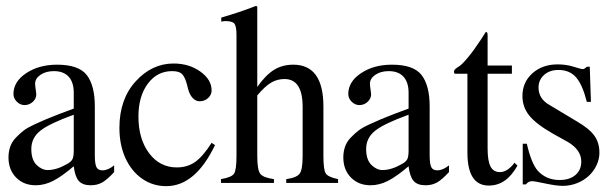

<svg xmlns="http://www.w3.org/2000/svg" viewBox="-20 -626 2077 656"><path d="M9 -88Q9 -108 15 -125Q21 -142 34.5 -156Q48 -170 61 -180Q74 -190 98 -201Q122 -212 138.5 -219Q155 -226 185 -237.5Q215 -249 232 -255V-309Q232 -345 214.5 -364Q197 -383 164 -383Q137 -383 118.5 -370.5Q100 -358 100 -340Q100 -333 102 -320.5Q104 -308 104 -304Q104 -289 92 -278Q80 -267 64 -267Q49 -267 37.5 -278.5Q26 -290 26 -305Q26 -347 69.5 -376Q113 -405 175 -405Q249 -405 276.5 -369.5Q304 -334 304 -262V-95Q304 -66 309.5 -55Q315 -44 330 -44Q349 -44 370 -61V-38Q346 -12 329 -2.5Q312 7 290 7Q262 7 249 -8Q236 -23 232 -58Q191 -23 161.5 -8Q132 7 102 7Q61 7 35 -19.5Q9 -46 9 -88ZM232 -112V-234Q149 -204 118 -179.5Q87 -155 87 -117Q87 -80 105 -62.5Q123 -45 143 -45Q173 -45 208 -65Q223 -73 227.5 -82Q232 -91 232 -112Z M388 -189Q388 -287 443.5 -348Q499 -409 573 -409Q626 -409 664.5 -381.5Q703 -354 703 -317Q703 -302 691 -291Q679 -280 662 -280Q649 -280 638.5 -291Q628 -302 623 -321L618 -340Q611 -365 601 -374Q591 -383 568 -383Q517 -383 485 -340Q453 -297 453 -228Q453 -151 489.5 -102.5Q526 -54 584 -54Q620 -54 646.5 -72.5Q673 -91 703 -138L715 -130Q715 -129 714 -129Q647 10 548 10Q502 10 465.5 -15.5Q429 -41 408.5 -86Q388 -131 388 -189Z M859 -300V-93Q859 -46 869 -32.5Q879 -19 916 -14V-1H735V-14Q771 -20 779.5 -32.5Q788 -45 788 -93V-507Q788 -536 781 -545Q774 -554 750 -554Q744 -554 736 -552V-566Q796 -583 855 -606L859 -603V-329Q888 -370 916.5 -387.5Q945 -405 982 -405Q1085 -405 1085 -262V-93Q1085 -46 1093 -33.5Q1101 -21 1135 -14V-1H958V-14Q994 -19 1004 -33Q1014 -47 1014 -93V-261Q1014 -356 952 -356Q927 -356 906 -343.5Q885 -331 859 -300Z M1153 -88Q1153 -108 1159 -125Q1165 -142 1178.5 -156Q1192 -170 1205 -180Q1218 -190 1242 -201Q1266 -212 1282.5 -219Q1299 -226 1329 -237.5Q1359 -249 1376 -255V-309Q1376 -345 1358.5 -364Q1341 -383 1308 -383Q1281 -383 1262.5 -370.5Q1244 -358 1244 -340Q1244 -333 1246 -320.5Q1248 -308 1248 -304Q1248 -289 1236 -278Q1224 -267 1208 -267Q1193 -267 1181.5 -278.5Q1170 -290 1170 -305Q1170 -347 1213.5 -376Q1257 -405 1319 -405Q1393 -405 1420.5 -369.5Q1448 -334 1448 -262V-95Q1448 -66 1453.5 -55Q1459 -44 1474 -44Q1493 -44 1514 -61V-38Q1490 -12 1473 -2.5Q1456 7 1434 7Q1406 7 1393 -8Q1380 -23 1376 -58Q1335 -23 1305.5 -8Q1276 7 1246 7Q1205 7 1179 -19.5Q1153 -46 1153 -88ZM1376 -112V-234Q1293 -204 1262 -179.5Q1231 -155 1231 -117Q1231 -80 1249 -62.5Q1267 -45 1287 -45Q1317 -45 1352 -65Q1367 -73 1371.5 -82Q1376 -91 1376 -112Z M1729 -402V-374H1646V-119Q1646 -76 1656 -57Q1666 -38 1688 -38Q1714 -38 1738 -70L1748 -60Q1728 -25 1704 -8.5Q1680 8 1650 8Q1577 8 1577 -105V-374H1534Q1531 -376 1531 -380Q1531 -386 1535.5 -390Q1540 -394 1549.5 -400Q1559 -406 1579 -430Q1599 -454 1624 -492Q1637 -513 1640 -517Q1646 -517 1646 -506V-402Z M1971 -390Q1974 -390 1976 -391Q1978 -392 1981 -394.5Q1984 -397 1985 -398H1995L1999 -278H1985Q1970 -337 1948 -362Q1926 -387 1888 -387Q1858 -387 1839 -370Q1820 -353 1820 -327Q1820 -288 1858 -267L1953 -210Q1994 -186 2011 -162Q2028 -138 2028 -104Q2028 -82 2018 -61Q2008 -40 1991 -24.5Q1974 -9 1951 0Q1928 9 1903 9Q1881 9 1843.5 1Q1806 -7 1798 -7Q1785 -7 1777 4H1766V-135H1780Q1795 -69 1817 -43Q1846 -11 1892 -11Q1926 -11 1946 -28Q1966 -45 1966 -74Q1966 -114 1920 -141L1868 -170Q1812 -202 1788.5 -231Q1765 -260 1765 -298Q1765 -345 1799 -375.5Q1833 -406 1885 -406Q1915 -406 1940 -398Q1965 -390 1971 -390Z"/></svg>

Font: Pomorsky Unicode
Style: Medium
Weight: 500
Version: 1.1